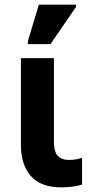

<svg xmlns="http://www.w3.org/2000/svg" viewBox="-20 -796 400 826"><path d="M245 10Q154 10 112 -39.5Q70 -89 70 -171V-546H212V-188Q212 -142 229 -125Q246 -108 274 -108Q290 -108 304 -110Q318 -112 333 -117V-2Q316 4 292 7Q268 10 245 10ZM100 -606V-619L147 -776H307V-766L197 -606Z"/></svg>

Font: Noto Sans SemiCondensed
Style: Bold
Weight: 700
Width: 4
Designer: Monotype Design Team
Foundry: Monotype Imaging Inc.
Version: Version 2.013; ttfautohint (v1.8.4.7-5d5b)